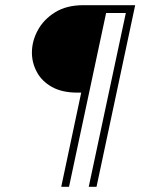

<svg xmlns="http://www.w3.org/2000/svg" viewBox="-20 -720 544 740"><path d="M246 0H216L293 -363H279Q219 -363 180 -385Q141 -407 122 -442.5Q103 -478 103 -517Q103 -562 126 -604Q149 -646 193 -673Q237 -700 301 -700H501L352 0H322L465 -670H389Z"/></svg>

Font: Be Vietnam Pro Thin
Style: Italic
Weight: 100
Italic angle: -12°
Designer: Lam Bao, Tony Le, Vietanh Nguyen
Foundry: Yellow Type Foundry
Version: Version 1.002; ttfautohint (v1.8.3)